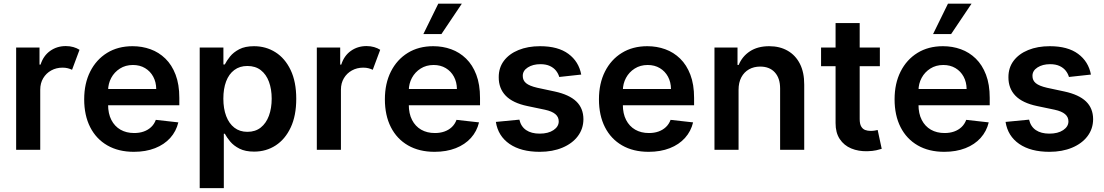

<svg xmlns="http://www.w3.org/2000/svg" viewBox="-20 -799 5890 1024"><path d="M66.1 0V-545.5H190.7V-454.5H196.4Q211.3 -501.8 247.5 -527.5Q283.7 -553.3 331 -553.3Q353 -553.3 371.4 -547.9Q389.9 -542.6 404.1 -533.4L364.3 -426.8Q354 -431.8 341.6 -435Q329.2 -438.2 313.6 -438.2Q280.2 -438.2 253.2 -423.3Q226.2 -408.4 210.4 -381.9Q194.6 -355.5 194.6 -320.7V0Z M693.9 10.7Q611.9 10.7 552.4 -23.6Q492.9 -57.9 460.9 -120.9Q429 -183.9 429 -269.5Q429 -353.7 461.1 -417.4Q493.3 -481.2 551.1 -516.9Q609 -552.6 687.1 -552.6Q737.6 -552.6 782.5 -536.4Q827.4 -520.2 862 -486.5Q896.7 -452.8 916.5 -400.7Q936.4 -348.7 936.4 -277V-237.6H489.3V-324.2H813.2Q812.9 -361.2 797.2 -390.1Q781.6 -419 753.7 -435.7Q725.9 -452.4 688.9 -452.4Q649.5 -452.4 619.7 -433.4Q589.8 -414.4 573.3 -383.7Q556.8 -353 556.5 -316.4V-240.8Q556.5 -193.2 573.9 -159.3Q591.3 -125.4 622.5 -107.4Q653.8 -89.5 695.7 -89.5Q723.7 -89.5 746.4 -97.5Q769.2 -105.5 785.9 -121.1Q802.6 -136.7 811.1 -159.8L931.1 -146.3Q919.7 -98.7 888 -63.4Q856.2 -28.1 806.8 -8.7Q757.5 10.7 693.9 10.7Z M1045.1 204.5V-545.5H1171.5V-455.3H1179Q1188.9 -475.1 1207 -497.7Q1225.1 -520.2 1256 -536.4Q1286.9 -552.6 1334.9 -552.6Q1398.1 -552.6 1449 -520.4Q1500 -488.3 1530 -425.6Q1560 -362.9 1560 -272Q1560 -182.2 1530.5 -119.3Q1501.1 -56.5 1450.3 -23.4Q1399.5 9.6 1335.2 9.6Q1288.4 9.6 1257.5 -6Q1226.6 -21.7 1207.9 -43.9Q1189.3 -66.1 1179 -85.9H1173.7V204.5ZM1171.2 -272.7Q1171.2 -219.8 1186.3 -180Q1201.3 -140.3 1229.9 -118.1Q1258.5 -95.9 1299.4 -95.9Q1342 -95.9 1370.7 -118.8Q1399.5 -141.7 1414.2 -181.6Q1429 -221.6 1429 -272.7Q1429 -323.5 1414.4 -362.9Q1399.9 -402.3 1371.1 -424.7Q1342.3 -447.1 1299.4 -447.1Q1258.2 -447.1 1229.4 -425.4Q1200.6 -403.8 1185.9 -364.7Q1171.2 -325.6 1171.2 -272.7Z M1669.7 0V-545.5H1794.4V-454.5H1800.1Q1815 -501.8 1851.2 -527.5Q1887.4 -553.3 1934.7 -553.3Q1956.7 -553.3 1975.1 -547.9Q1993.6 -542.6 2007.8 -533.4L1968 -426.8Q1957.7 -431.8 1945.3 -435Q1932.9 -438.2 1917.3 -438.2Q1883.9 -438.2 1856.9 -423.3Q1829.9 -408.4 1814.1 -381.9Q1798.3 -355.5 1798.3 -320.7V0Z M2297.6 10.7Q2215.6 10.7 2156.1 -23.6Q2096.6 -57.9 2064.6 -120.9Q2032.7 -183.9 2032.7 -269.5Q2032.7 -353.7 2064.8 -417.4Q2096.9 -481.2 2154.8 -516.9Q2212.7 -552.6 2290.8 -552.6Q2341.3 -552.6 2386.2 -536.4Q2431.1 -520.2 2465.7 -486.5Q2500.4 -452.8 2520.2 -400.7Q2540.1 -348.7 2540.1 -277V-237.6H2093V-324.2H2416.9Q2416.5 -361.2 2400.9 -390.1Q2385.3 -419 2357.4 -435.7Q2329.5 -452.4 2292.6 -452.4Q2253.2 -452.4 2223.4 -433.4Q2193.5 -414.4 2177 -383.7Q2160.5 -353 2160.2 -316.4V-240.8Q2160.2 -193.2 2177.6 -159.3Q2195 -125.4 2226.2 -107.4Q2257.5 -89.5 2299.4 -89.5Q2327.4 -89.5 2350.1 -97.5Q2372.9 -105.5 2389.6 -121.1Q2406.2 -136.7 2414.8 -159.8L2534.8 -146.3Q2523.4 -98.7 2491.7 -63.4Q2459.9 -28.1 2410.5 -8.7Q2361.2 10.7 2297.6 10.7ZM2237.9 -617.2 2317.5 -779.5H2443.2L2334.2 -617.2Z M3079.9 -401.3 2962.7 -388.5Q2957.7 -406.2 2945.5 -421.9Q2933.2 -437.5 2912.6 -447.1Q2892 -456.7 2862.2 -456.7Q2822.1 -456.7 2794.9 -439.3Q2767.8 -421.9 2768.1 -394.2Q2767.8 -370.4 2785.7 -355.5Q2803.6 -340.6 2845.2 -331L2938.2 -311.1Q3015.6 -294.4 3053.4 -258.2Q3091.3 -221.9 3091.6 -163.4Q3091.3 -111.9 3061.6 -72.6Q3032 -33.4 2979.4 -11.4Q2926.8 10.7 2858.7 10.7Q2758.5 10.7 2697.4 -31.4Q2636.4 -73.5 2624.6 -148.8L2750 -160.9Q2758.5 -123.9 2786.2 -105.1Q2813.9 -86.3 2858.3 -86.3Q2904.1 -86.3 2932 -105.1Q2959.9 -123.9 2959.9 -151.6Q2959.9 -175.1 2941.9 -190.3Q2924 -205.6 2886.4 -213.8L2793.3 -233.3Q2714.8 -249.6 2677.2 -288.5Q2639.6 -327.4 2639.9 -387.1Q2639.6 -437.5 2667.4 -474.6Q2695.3 -511.7 2745.2 -532.1Q2795.1 -552.6 2860.4 -552.6Q2956.3 -552.6 3011.5 -511.7Q3066.8 -470.9 3079.9 -401.3Z M3439.3 10.7Q3357.2 10.7 3297.8 -23.6Q3238.3 -57.9 3206.3 -120.9Q3174.4 -183.9 3174.4 -269.5Q3174.4 -353.7 3206.5 -417.4Q3238.6 -481.2 3296.5 -516.9Q3354.4 -552.6 3432.5 -552.6Q3483 -552.6 3527.9 -536.4Q3572.8 -520.2 3607.4 -486.5Q3642 -452.8 3661.9 -400.7Q3681.8 -348.7 3681.8 -277V-237.6H3234.7V-324.2H3558.6Q3558.2 -361.2 3542.6 -390.1Q3527 -419 3499.1 -435.7Q3471.2 -452.4 3434.3 -452.4Q3394.9 -452.4 3365.1 -433.4Q3335.2 -414.4 3318.7 -383.7Q3302.2 -353 3301.8 -316.4V-240.8Q3301.8 -193.2 3319.2 -159.3Q3336.6 -125.4 3367.9 -107.4Q3399.1 -89.5 3441.1 -89.5Q3469.1 -89.5 3491.8 -97.5Q3514.6 -105.5 3531.2 -121.1Q3547.9 -136.7 3556.5 -159.8L3676.5 -146.3Q3665.1 -98.7 3633.3 -63.4Q3601.6 -28.1 3552.2 -8.7Q3502.8 10.7 3439.3 10.7Z M3919 -319.6V0H3790.5V-545.5H3913.4V-452.8H3919.7Q3938.6 -498.6 3979.9 -525.6Q4021.3 -552.6 4082.4 -552.6Q4138.8 -552.6 4180.9 -528.4Q4223 -504.3 4246.3 -458.5Q4269.5 -412.6 4269.2 -347.3V0H4140.6V-327.4Q4140.6 -382.1 4112.4 -413Q4084.2 -443.9 4034.4 -443.9Q4000.7 -443.9 3974.6 -429.2Q3948.5 -414.4 3933.8 -386.7Q3919 -359 3919 -319.6Z M4672.6 -545.5V-446H4359V-545.5ZM4436.4 -676.1H4565V-164.1Q4565 -138.1 4573 -124.5Q4581 -110.8 4594.1 -105.8Q4607.2 -100.9 4623.2 -100.9Q4635.3 -100.9 4645.4 -102.6Q4655.5 -104.4 4660.9 -105.8L4682.5 -5.3Q4672.2 -1.8 4653.2 2.5Q4634.2 6.7 4606.9 7.5Q4558.6 8.9 4519.9 -7.3Q4481.2 -23.4 4458.6 -57.5Q4436.1 -91.6 4436.4 -142.8Z M5016 10.7Q4933.9 10.7 4874.5 -23.6Q4815 -57.9 4783 -120.9Q4751.1 -183.9 4751.1 -269.5Q4751.1 -353.7 4783.2 -417.4Q4815.3 -481.2 4873.2 -516.9Q4931.1 -552.6 5009.2 -552.6Q5059.7 -552.6 5104.6 -536.4Q5149.5 -520.2 5184.1 -486.5Q5218.7 -452.8 5238.6 -400.7Q5258.5 -348.7 5258.5 -277V-237.6H4811.4V-324.2H5135.3Q5134.9 -361.2 5119.3 -390.1Q5103.7 -419 5075.8 -435.7Q5047.9 -452.4 5011 -452.4Q4971.6 -452.4 4941.8 -433.4Q4911.9 -414.4 4895.4 -383.7Q4878.9 -353 4878.6 -316.4V-240.8Q4878.6 -193.2 4896 -159.3Q4913.4 -125.4 4944.6 -107.4Q4975.9 -89.5 5017.8 -89.5Q5045.8 -89.5 5068.5 -97.5Q5091.3 -105.5 5108 -121.1Q5124.6 -136.7 5133.2 -159.8L5253.2 -146.3Q5241.8 -98.7 5210 -63.4Q5178.3 -28.1 5128.9 -8.7Q5079.5 10.7 5016 10.7ZM4956.3 -617.2 5035.9 -779.5H5161.6L5052.6 -617.2Z M5798.3 -401.3 5681.1 -388.5Q5676.1 -406.2 5663.9 -421.9Q5651.6 -437.5 5631 -447.1Q5610.4 -456.7 5580.6 -456.7Q5540.5 -456.7 5513.3 -439.3Q5486.2 -421.9 5486.5 -394.2Q5486.2 -370.4 5504.1 -355.5Q5522 -340.6 5563.6 -331L5656.6 -311.1Q5734 -294.4 5771.8 -258.2Q5809.7 -221.9 5810 -163.4Q5809.7 -111.9 5780 -72.6Q5750.4 -33.4 5697.8 -11.4Q5645.2 10.7 5577.1 10.7Q5476.9 10.7 5415.8 -31.4Q5354.8 -73.5 5343 -148.8L5468.4 -160.9Q5476.9 -123.9 5504.6 -105.1Q5532.3 -86.3 5576.7 -86.3Q5622.5 -86.3 5650.4 -105.1Q5678.3 -123.9 5678.3 -151.6Q5678.3 -175.1 5660.3 -190.3Q5642.4 -205.6 5604.8 -213.8L5511.7 -233.3Q5433.2 -249.6 5395.6 -288.5Q5358 -327.4 5358.3 -387.1Q5358 -437.5 5385.8 -474.6Q5413.7 -511.7 5463.6 -532.1Q5513.5 -552.6 5578.8 -552.6Q5674.7 -552.6 5729.9 -511.7Q5785.2 -470.9 5798.3 -401.3Z"/></svg>

Font: InterMG SemiBold
Style: Regular
Weight: 600
Designer: Rasmus Andersson
Foundry: rsms
Version: Version 3.019;December 26, 2023;FontCreator 15.0.0.2955 64-b